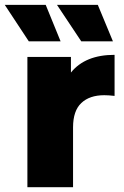

<svg xmlns="http://www.w3.org/2000/svg" viewBox="-53 -779 516 799"><path d="M61 0V-542H242.2V-477.1Q301.3 -550.8 423.8 -550.8V-379.9Q398.4 -382.8 380.9 -382.8Q319.8 -382.8 285.4 -350.3Q251 -317.9 251 -249V0ZM285.2 -606.9 184.1 -758.8H354L417 -606.9ZM66.9 -606.9 -33.2 -758.8H137.2L199.2 -606.9Z"/></svg>

Font: Montserrat ExtraBold
Style: Regular
Weight: 800
Designer: Julieta Ulanovsky
Foundry: Julieta Ulanovsky
Version: Version 9.000